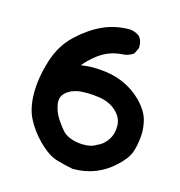

<svg xmlns="http://www.w3.org/2000/svg" viewBox="-89 -642 677 721"><g transform="rotate(15 250.0 -281.0)"><path d="M329.1 -561.5H330.1Q350.6 -559.6 367.2 -546.9Q379.9 -532.2 379.9 -510.7Q379.9 -507.8 379.9 -502L368.2 -478.5Q347.7 -463.9 323.2 -463.9Q273.4 -460 233.4 -429.7Q204.1 -407.2 185.5 -383.8Q210.9 -387.7 229.5 -387.7Q248 -387.7 258.8 -386.7Q359.4 -380.9 425.8 -314.5Q457 -282.2 466.8 -249Q473.6 -223.6 473.6 -198.2Q473.6 -189.5 472.7 -180.7Q469.7 -147.5 460.9 -122.1Q451.2 -93.8 417 -62.5Q350.6 0 257.8 0H256.8Q224.6 -5.9 192.4 -15.6Q158.2 -25.4 118.2 -65.4Q85.9 -97.7 64.5 -138.2Q43 -178.7 43 -238.8Q43 -298.8 64 -365.7Q85 -432.6 131.3 -475.6Q177.7 -518.6 225.1 -540Q272.5 -561.5 329.1 -561.5ZM284.2 -285.2Q258.8 -289.1 239.7 -289.1Q220.7 -289.1 208 -288.1Q171.9 -283.2 151.4 -262.7Q138.7 -250 138.7 -230.5Q138.7 -226.6 139.6 -220.7Q144.5 -190.4 162.1 -164.1Q179.7 -137.7 193.4 -124Q206.1 -112.3 226.6 -105.5Q247.1 -98.6 272.5 -98.6Q304.7 -98.6 320.3 -110.4Q342.8 -118.2 359.9 -141.6Q377 -165 377 -197.8Q377 -230.5 350.6 -254.9Q324.2 -279.3 284.2 -285.2Z"/></g></svg>

Font: JasonHandwriting2
Style: SemiBold
Weight: 600
Version: Version 1.04.7